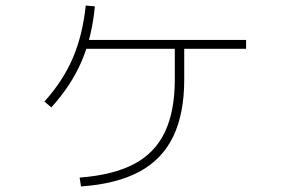

<svg xmlns="http://www.w3.org/2000/svg" viewBox="-20 -642 1040 692"><path d="M267 -2Q387 -11 462.5 -50.5Q538 -90 574 -165.5Q610 -241 610 -355V-482H644V-355Q644 -232 604 -149.5Q564 -67 482 -23Q400 21 272 30ZM140 -276Q207 -350 242.5 -433Q278 -516 289 -622L322 -619Q311 -506 273.5 -419.5Q236 -333 165 -255ZM274 -466V-498H867V-466Z"/></svg>

Font: M PLUS 1 ExtraLight
Style: Regular
Weight: 250
Version: Version 1.001